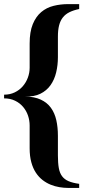

<svg xmlns="http://www.w3.org/2000/svg" viewBox="-21 -818 424 939"><path d="M366.2 101.1H313Q292 101.1 269.8 97.4Q247.6 93.8 226.6 85.2Q205.6 76.7 187 62.3Q168.5 47.9 154.3 26.4Q140.1 4.9 132.1 -24.7Q124 -54.2 124 -92.8V-204.1Q124 -229 116 -252.7Q107.9 -276.4 92 -295.2Q76.2 -314 52.7 -325.4Q29.3 -336.9 -1 -336.9V-355Q27.8 -355 51 -366.2Q74.2 -377.4 90.3 -396Q106.4 -414.6 115.2 -438.2Q124 -461.9 124 -486.8V-605Q124 -662.6 139.4 -700Q154.8 -737.3 180.7 -759Q206.5 -780.8 240.7 -789.3Q274.9 -797.9 313 -797.9H366.2V-773.9Q338.4 -768.1 318.6 -758.3Q298.8 -748.5 286.4 -732.7Q273.9 -716.8 268.1 -694.1Q262.2 -671.4 262.2 -639.2V-538.1Q262.2 -499.5 253.7 -463.9Q245.1 -428.2 226.1 -401.4Q207 -374.5 176.3 -359.4Q145.5 -344.2 101.1 -346.2Q147.5 -345.2 178.5 -330.8Q209.5 -316.4 228 -290.8Q246.6 -265.1 254.4 -230.2Q262.2 -195.3 262.2 -153.8V-58.1Q262.2 -21 266.6 3.7Q271 28.3 282.7 43.9Q294.4 59.6 314.5 68.1Q334.5 76.7 366.2 81.1Z"/></svg>

Font: Uncial Antiqua
Style: Regular
Weight: 400
Version: Version 1.000